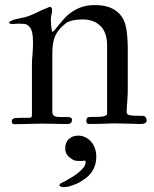

<svg xmlns="http://www.w3.org/2000/svg" viewBox="-20 -497 621 772"><path d="M410.6 -39.1V-314.5Q410.6 -366.2 384 -392.6Q357.4 -418.9 311 -418.9Q289.1 -418.9 271 -414.6Q252.9 -410.2 242.7 -401.9Q227.1 -389.2 217 -377Q207 -364.7 201.2 -350.8Q195.3 -336.9 192.9 -319.8Q190.4 -302.7 190.4 -280.3V-48.3Q190.4 -35.6 197.8 -31Q205.1 -26.4 224.1 -26.4H252Q269.5 -26.4 269.5 -15.1Q269.5 -0.5 255.4 1.5H229Q210.4 1.5 191.2 0.7Q171.9 0 148.9 0Q140.1 0 126.2 0.5Q112.3 1 96.7 1.2Q81.1 1.5 65.4 2Q49.8 2.4 38.1 2.4Q27.3 2.4 27.3 -8.3Q27.3 -20.5 40 -22Q56.2 -23.4 72.3 -23.4H100.1Q102.5 -23.4 105.5 -25.9Q108.4 -28.3 108.4 -32.2V-237.3Q108.4 -253.9 110.6 -277.8Q112.8 -301.8 112.8 -326.2Q112.8 -337.9 111.8 -348.9Q110.8 -359.9 108.4 -369.4Q106 -378.9 100.8 -386.2Q95.7 -393.6 87.9 -397.9Q85.4 -399.9 76.2 -400.9Q66.9 -401.9 56.6 -401.9Q48.3 -401.9 40.8 -401.1Q33.2 -400.4 30.8 -400.4Q21.5 -400.4 19 -402.8Q17.1 -404.8 17.1 -406.2Q17.1 -409.7 21.7 -411.6Q26.4 -413.6 34.7 -417.5Q37.6 -418.5 43.9 -419.9Q50.3 -421.4 56.9 -422.9Q63.5 -424.3 69.1 -425.5Q74.7 -426.8 76.2 -426.8Q100.6 -433.1 124.8 -445.3Q148.9 -457.5 172.4 -466.3Q174.8 -467.8 178.2 -468.8Q180.2 -469.2 181.6 -469.7Q189.5 -466.8 189.5 -457Q189.5 -446.8 187 -437.5Q184.6 -428.2 184.6 -420.9Q184.6 -416.5 184.8 -408Q185.1 -399.4 186 -390.9Q187 -382.3 188.2 -375.7Q189.5 -369.1 191.9 -369.1Q193.8 -369.1 200.4 -377.2Q207 -385.3 216.3 -396.7Q225.6 -408.2 237.1 -420.9Q248.5 -433.6 260.3 -442.9Q283.7 -460 306.9 -468.3Q330.1 -476.6 360.4 -476.6Q399.9 -476.6 424.6 -465.8Q449.2 -455.1 463.6 -437.7Q478 -420.4 483.9 -398.7Q489.7 -377 491.2 -355.5Q492.2 -344.2 492.9 -332.8Q493.7 -321.3 493.7 -310.1V-128.4Q493.7 -116.2 492.9 -106.2Q492.2 -96.2 491.5 -86.7Q490.7 -77.1 490 -67.6Q489.3 -58.1 489.3 -47.4Q489.3 -41.5 491.9 -38.3Q494.6 -35.2 502 -33.7Q509.3 -32.2 522 -31.7Q534.7 -31.2 554.2 -31.2Q562.5 -31.2 566.2 -24.7Q569.8 -18.1 569.8 -12.7Q569.8 -7.3 566.9 -4.6Q564 -2 559.8 -0.5Q555.7 1 550.8 1.2Q545.9 1.5 541.5 1.5Q520 1.5 493.4 0.2Q466.8 -1 441.9 -1Q434.1 -1 425.5 -0.5Q417 0 405.3 0.2Q393.6 0.5 377.7 1Q361.8 1.5 338.9 1.5Q331.5 1.5 329.3 -2.4Q327.1 -6.3 327.1 -12.7Q327.1 -24.9 338.9 -26.4Q344.2 -26.9 349.9 -26.9Q355.5 -26.9 361.8 -26.9Q371.1 -26.9 379.9 -27.3Q388.7 -27.8 395.5 -29.3Q402.3 -30.8 406.5 -33.2Q410.6 -35.6 410.6 -39.1ZM217.8 248.5Q218.8 247.6 219.7 245.8Q220.7 244.1 223.6 240.7Q231.9 236.3 237.8 233.2Q243.7 230 248 228Q249 227.1 250 226.6Q258.8 221.7 271.5 213.9Q284.2 206.1 295.9 196.5Q307.6 187 315.9 176.5Q324.2 166 324.2 154.8Q324.2 153.3 323.7 151.1Q323.2 148.9 320.8 148.9Q316.4 149.4 312 149.9Q307.6 150.4 303.2 150.4Q297.4 150.4 292.2 149.9Q287.1 149.4 282.2 148.9Q279.8 148.4 275.6 146.5Q271.5 144.5 267.3 141.6Q263.2 138.7 259.3 135.5Q255.4 132.3 253.4 129.9Q242.2 118.2 242.2 99.6Q242.2 76.7 256.3 62.5Q270.5 48.3 293.9 48.3Q310.5 48.3 324.2 55.4Q337.9 62.5 347.4 74Q356.9 85.4 362.1 100.6Q367.2 115.7 367.2 131.8Q367.2 161.1 355.2 184.1Q343.3 207 320.8 222.2Q313 227.5 304.4 233.2Q295.9 238.8 284.7 243.2Q270.5 249 258.8 252.2Q247.1 255.4 235.4 255.4Q231.4 255.4 228 254.6Q224.6 253.9 217.8 248.5Z"/></svg>

Font: IM FELL French Canon
Style: Regular
Weight: 400
Designer: Igino Marini
Foundry: Igino Marini,
Version: 3.00